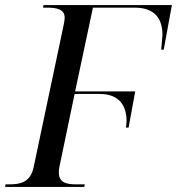

<svg xmlns="http://www.w3.org/2000/svg" viewBox="-41 -734 695 754"><path d="M-21 0H290L292 -10H259C221 -10 190 -16 190 -57C190 -64 191 -73 193 -82L252 -365H351C428 -365 456 -318 456 -259C456 -257 455 -245 454 -233H464L490 -375H254L324 -704H488C569 -704 597 -658 597 -597C597 -592 594 -561 592 -539H602L634 -714H130L128 -704H141C183 -704 213 -698 213 -664C213 -658 211 -644 209 -636L91 -77C78 -17 38 -10 -6 -10H-19Z"/></svg>

Font: Noto Serif Display
Style: Italic
Weight: 400
Italic angle: -12°
Designer: Monotype Design Team
Foundry: Monotype Imaging Inc.
Version: Version 2.009